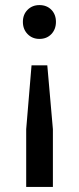

<svg xmlns="http://www.w3.org/2000/svg" viewBox="-20 -560 310 755"><path d="M83 175V-52L104 -303H166L188 -52V175ZM135 -407Q107 -407 88.5 -426Q70 -445 70 -474Q70 -503 88.5 -521.5Q107 -540 135 -540Q164 -540 182 -521.5Q200 -503 200 -474Q200 -445 182 -426Q164 -407 135 -407Z"/></svg>

Font: Radio Canada Big
Style: Regular
Weight: 400
Designer: Étienne Aubert Bonn
Foundry: Coppers and Brasses
Version: Version 1.001